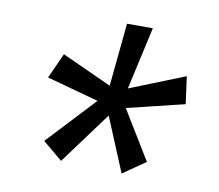

<svg xmlns="http://www.w3.org/2000/svg" viewBox="-60 -668 708 622"><g transform="rotate(10 293.5 -357.5)"><path d="M259.3 -335 88.4 -381.8 126 -464.8 289.6 -390.1 310.1 -597.7H395L349.1 -391.6L530.3 -463.9L542.5 -374L353.5 -328.1L451.2 -168L377 -116.7L303.2 -294.4L176.8 -123L111.8 -177.2Z"/></g></svg>

Font: TypoPRO Roboto Mono
Style: Italic
Weight: 400
Designer: Google
Version: Version 2.000986; 2015; ttfautohint (v1.3)